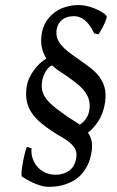

<svg xmlns="http://www.w3.org/2000/svg" viewBox="-20 -723 462 758"><path d="M252.4 -258.3Q263.2 -251.5 273.9 -244.9Q284.7 -238.3 294.9 -231Q310.5 -240.7 320.6 -256.1Q330.6 -271.5 333 -290Q335.9 -312.5 330.6 -330.8Q325.2 -349.1 310.8 -366.5Q296.4 -383.8 273.4 -401.1Q250.5 -418.5 219.2 -439Q200.7 -450.2 185.5 -464.8Q177.2 -461.9 170.7 -454.6Q164.1 -447.3 158.9 -438Q153.8 -428.7 150.4 -418.9Q147 -409.2 146 -401.4Q143.1 -378.9 147.9 -361.6Q152.8 -344.2 166 -328.4Q179.2 -312.5 200.7 -295.9Q222.2 -279.3 252.4 -258.3ZM395 -320.3Q388.7 -276.9 369.1 -246.3Q349.6 -215.8 327.1 -199.2Q336.9 -185.5 341.1 -168.5Q345.2 -151.4 342.3 -128.4Q337.4 -93.8 325.2 -69.8Q313 -45.9 296.9 -30Q280.8 -14.2 262.2 -5.1Q243.7 3.9 226.3 8.3Q209 12.7 194.1 13.7Q179.2 14.6 170.9 14.6Q149.9 14.6 121.8 3.4Q93.8 -7.8 66.9 -25.9Q64 -27.3 64.9 -41.7Q65.9 -56.2 69.1 -75Q72.3 -93.8 76.9 -112.8Q81.5 -131.8 85.9 -143.1L104.5 -137.7Q102.5 -117.2 108.6 -98.4Q114.7 -79.6 127.4 -64.9Q140.1 -50.3 158.4 -41.7Q176.8 -33.2 199.7 -33.2Q231.4 -33.2 253.9 -49.8Q276.4 -66.4 281.2 -101.1Q284.2 -120.6 276.6 -134.8Q269 -148.9 255.1 -160.4Q241.2 -171.9 222.9 -182.1Q204.6 -192.4 186.5 -204.6Q159.7 -222.2 138.9 -240Q118.2 -257.8 104.7 -278.1Q91.3 -298.3 85.9 -322.8Q80.6 -347.2 85 -378.4Q87.4 -396.5 95 -413.3Q102.5 -430.2 113 -444.8Q123.5 -459.5 136.5 -471.7Q149.4 -483.9 163.1 -492.2Q150.4 -511.7 145.3 -534.9Q140.1 -558.1 144 -585.9Q148.4 -616.2 162.6 -638.4Q176.8 -660.6 197 -675Q217.3 -689.5 241.7 -696.3Q266.1 -703.1 291 -703.1Q304.7 -703.1 320.6 -699.7Q336.4 -696.3 351.6 -690.4Q366.7 -684.6 379.6 -677Q392.6 -669.4 400.4 -660.6Q402.8 -657.7 399.4 -647.5Q396 -637.2 390.1 -625Q384.3 -612.8 377.9 -602.1Q371.6 -591.3 368.2 -587.4L351.6 -591.3Q335.4 -626.5 315.2 -642.8Q294.9 -659.2 272.9 -659.2Q243.7 -659.2 225.6 -645.3Q207.5 -631.3 203.6 -605.5Q201.2 -588.4 205.3 -574.5Q209.5 -560.5 220 -547.4Q230.5 -534.2 246.8 -521Q263.2 -507.8 285.2 -492.7Q312 -474.1 334.2 -457.3Q356.4 -440.4 371.3 -421.1Q386.2 -401.9 392.8 -377.9Q399.4 -354 395 -320.3Z"/></svg>

Font: Gentium Plus Eur
Style: Italic
Weight: 400
Italic angle: -8°
Designer: J. Victor Gaultney, Annie Olsen, Iska Routamaa, Becca Hirsbrunner
Foundry: SIL International
Version: Version 5.000